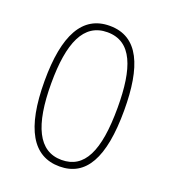

<svg xmlns="http://www.w3.org/2000/svg" viewBox="-107 -615 617 703"><g transform="rotate(20 201.5 -263.5)"><path d="M357 -264C357 -433 315 -537 202 -537C96 -537 46 -444 46 -266C46 -80 100 10 204 10C306 10 357 -77 357 -264ZM72 -266C72 -424 110 -512 202 -512C298 -512 331 -418 331 -265C331 -94 291 -15 203 -15C113 -15 72 -102 72 -266Z"/></g></svg>

Font: Noto Sans Myanmar ExtraCondensed Thin
Style: Regular
Weight: 100
Width: 2
Designer: Monotype Design Team
Foundry: Monotype Imaging Inc.
Version: Version 2.107